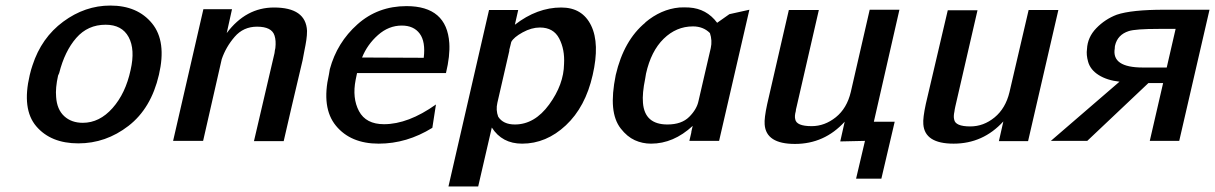

<svg xmlns="http://www.w3.org/2000/svg" viewBox="-20 -507 4373 691"><path d="M87 -237Q92 -258 97 -272Q129 -371 207.5 -429Q286 -487 377 -487Q475 -487 527.5 -422.5Q580 -358 552 -238Q524 -117 442.5 -54Q361 9 262 9Q163 9 110.5 -52.5Q58 -114 87 -237ZM193 -244 189 -235Q179 -190 182 -158Q185 -113 211 -89Q237 -65 278 -65Q338 -65 385 -118Q432 -171 450 -255Q467 -329 443 -373.5Q419 -418 360 -418Q296 -418 254.5 -370.5Q213 -323 193 -244Z M603 0 712 -474H815L796 -388Q865 -480 966 -480Q1081 -480 1085 -396Q1085 -380 1082.5 -363Q1080 -346 1075.5 -324.5Q1071 -303 1069 -290Q1023 -96 1001 1H894L968 -316Q969 -326 971 -334Q974 -361 968 -379Q958 -411 905 -411Q856 -411 824.5 -374.5Q793 -338 778 -294L711 0Z M1164 -240 1167 -258Q1193 -354 1266.5 -419.5Q1340 -485 1443 -485Q1588 -485 1597 -352Q1600 -306 1585 -244H1265Q1264 -240 1262.5 -232Q1261 -224 1260 -220Q1247 -154 1272 -107Q1297 -60 1362 -60Q1449 -60 1549 -131L1536 -47Q1444 10 1343 10Q1242 10 1189 -54.5Q1136 -119 1164 -240ZM1283 -300 1505 -299Q1512 -357 1490.5 -386Q1469 -415 1426 -415Q1379 -415 1340.5 -381Q1302 -347 1283 -300Z M1594 164 1740 -471H1845L1833 -418Q1913 -480 2000 -480Q2076 -480 2107.5 -415Q2139 -350 2113 -237Q2087 -122 2016.5 -56Q1946 10 1859 10Q1787 10 1750 -48L1701 164ZM1820 -356Q1819 -351 1816.5 -341.5Q1814 -332 1813 -328V-326V-324L1770 -137Q1764 -111 1773 -87Q1791 -59 1833 -59Q1904 -59 1956.5 -131Q2009 -203 2010 -277Q2013 -329 1992.5 -368.5Q1972 -408 1923 -408Q1893 -408 1861 -390.5Q1829 -373 1820 -356Z M2196 -237Q2225 -362 2303 -426H2302Q2359 -474 2425 -480Q2442 -481 2460 -480Q2523 -476 2561 -425L2605 -456L2677 -472L2568 0H2461L2468 -30V-32Q2469 -35 2469 -37L2473 -54Q2404 10 2323 10Q2292 10 2264.5 -2.5Q2237 -15 2214 -44.5Q2191 -74 2186.5 -121Q2182 -168 2196 -237ZM2305 -242 2302 -224Q2291 -171 2294 -137Q2300 -59 2382 -59Q2433 -59 2460.5 -86.5Q2488 -114 2494 -144Q2502 -179 2517 -243.5Q2532 -308 2538 -334Q2544 -361 2535 -388Q2511 -412 2474 -412Q2414 -412 2368.5 -367.5Q2323 -323 2305 -242Z M3093 0 3004 2 3020 -69Q2947 11 2841 11Q2737 11 2732 -59Q2730 -81 2741 -132L2819 -471H2927L2847 -123Q2844 -112 2844 -107Q2839 -89 2842 -78Q2846 -53 2901 -53Q2948 -53 2988 -85Q3028 -117 3042 -176L3110 -472H3217L3125 -69H3200L3152 136H3061Z M3312 -133 3391 -470H3498L3418 -123Q3417 -118 3416 -113Q3415 -108 3415 -106Q3411 -88 3414 -77Q3418 -52 3472 -52Q3520 -52 3559.5 -84.5Q3599 -117 3613 -175L3682 -471H3789L3680 1H3575L3591 -70Q3518 10 3412 10Q3308 10 3303 -60Q3301 -82 3312 -133Z M3762 0 4009 -213Q3964 -218 3934 -237Q3904 -256 3896 -285Q3889 -310 3892 -330Q3894 -373 3925.5 -405.5Q3957 -438 3999 -454Q4052 -472 4170 -472H4333L4224 0H4118L4166 -208H4113L3893 0ZM3993 -343Q3992 -339 3992 -333Q3980 -264 4093 -264H4179L4211 -403H4150Q4066 -403 4042 -395Q4002 -382 3993 -343Z"/></svg>

Font: Coval
Style: Medium Italic
Weight: 500
Foundry: Context Ltd
Version: Version 001.000